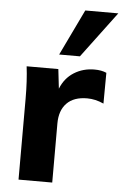

<svg xmlns="http://www.w3.org/2000/svg" viewBox="-55 -817 549 857"><g transform="rotate(5 220.0 -389.0)"><path d="M410 -509 409 -371Q372 -388 335 -388Q275 -388 243.5 -355.5Q212 -323 212 -265V0H61V-362Q61 -443 53 -507H195L205 -420Q224 -468 264.5 -493.5Q305 -519 356 -519Q388 -519 410 -509ZM286 -572H193L292 -778H440Z"/></g></svg>

Font: Muli ExtraBold
Style: Regular
Weight: 800
Designer: Vernon Adams
Foundry: Vernon Adams
Version: Version 2.000